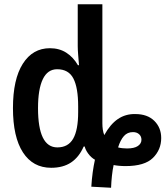

<svg xmlns="http://www.w3.org/2000/svg" viewBox="-20 -780 783 904"><path d="M410 99Q412 64 416.5 31.5Q421 -1 427 -28Q409 -38 395.5 -56.5Q382 -75 379 -90H374Q352 -40 314.5 -15Q277 10 221 10Q135 10 88 -62.5Q41 -135 41 -271Q41 -407 87.5 -480Q134 -553 215 -553Q259 -553 292 -532Q325 -511 347 -473H352Q350 -498 348 -522Q346 -546 346 -563V-760H462V-200Q462 -184 464 -170Q466 -156 471 -144Q499 -195 535 -219.5Q571 -244 617 -243Q674 -243 706.5 -211Q739 -179 739 -130Q739 -75 700 -36.5Q661 2 571 2Q555 2 539.5 0.5Q524 -1 515 -3Q510 20 507 48Q504 76 503 104ZM250 -86Q301 -86 324.5 -127Q348 -168 348 -252V-279Q348 -367 325.5 -410.5Q303 -454 249 -454Q204 -454 181.5 -407Q159 -360 159 -271Q159 -86 250 -86ZM578 -81Q612 -81 629 -92.5Q646 -104 646 -122Q646 -138 635 -148Q624 -158 606 -158Q580 -158 563.5 -139.5Q547 -121 536 -86Q554 -81 578 -81Z"/></svg>

Font: Noto Sans Condensed SemiBold
Style: Regular
Weight: 600
Width: 3
Designer: Monotype Design Team
Foundry: Monotype Imaging Inc.
Version: Version 2.013; ttfautohint (v1.8.4.7-5d5b)